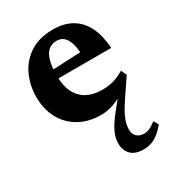

<svg xmlns="http://www.w3.org/2000/svg" viewBox="-174 -562 842 925"><g transform="rotate(-30 246.5 -100.0)"><path d="M462 -93 398 1.5Q371.5 40.5 359 66.5Q346.5 92.5 342.8 109.8Q339 127 339 140.5Q339 166.5 353.8 180.5Q368.5 194.5 394 194.5Q409.5 194.5 425 187.8Q440.5 181 461 164.5L476.5 191.5Q455 216.5 435.5 231.5Q416 246.5 396.2 253Q376.5 259.5 353.5 259.5Q307.5 259.5 284.2 235.8Q261 212 261 175Q261 152.5 268.5 130Q276 107.5 293.2 80.2Q310.5 53 340 17.5L384.5 -37.5L391 -30Q359.5 -9.5 327 1.8Q294.5 13 259.5 13Q190 13 138.5 -16.5Q87 -46 59 -97.5Q31 -149 31 -216Q31 -284 57.8 -339.5Q84.5 -395 136 -427.5Q187.5 -460 261.5 -460Q324 -460 367 -434.8Q410 -409.5 433.8 -361Q457.5 -312.5 462 -242.5H132.5V-290.5L385 -302L324 -274.5Q322.5 -319 314 -347.5Q305.5 -376 289.8 -390Q274 -404 250.5 -404Q226 -404 207.5 -390.5Q189 -377 178.5 -345Q168 -313 168 -256.5Q168 -201 186.8 -163.8Q205.5 -126.5 240.5 -107.8Q275.5 -89 324.5 -89Q347.5 -89 368 -92.5Q388.5 -96 408 -103.8Q427.5 -111.5 447.5 -124Z"/></g></svg>

Font: Newsreader 16pt 16pt
Style: Bold
Weight: 700
Version: Version 1.003